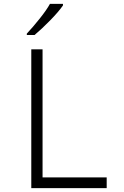

<svg xmlns="http://www.w3.org/2000/svg" viewBox="-20 -968 640 988"><path d="M158 -788Q195 -819 238.5 -863.5Q282 -908 304 -940V-948H237Q220 -917 184.5 -872.5Q149 -828 118 -795V-788ZM529 0V-55H199V-714H141V0Z"/></svg>

Font: Noto Sans Mono UI Light
Style: Regular
Weight: 300
Designer: Monotype Design team
Foundry: Monotype Imaging Inc.
Version: 1.000